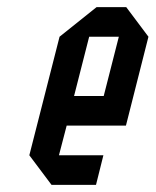

<svg xmlns="http://www.w3.org/2000/svg" viewBox="-20 -520 438 540"><path d="M270.8 -83.3 250 0H125L62.5 -83.3L147.5 -416.7L251.7 -500H335L397.5 -416.7L334.2 -166.7H167.5L145.8 -83.3ZM188.3 -250H271.7L314.2 -416.7H230.8Z"/></svg>

Font: Yulong
Style: Italic
Weight: 400
Italic angle: -14.25°
Designer: GGBotNet
Foundry: f0n7.com
Version: 1.00